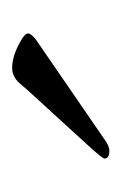

<svg xmlns="http://www.w3.org/2000/svg" viewBox="38 -731 200 316"><g transform="rotate(-90 138.0 -573.0)"><path d="M241 -627Q241 -622 231 -614L68 -502Q56 -493 48 -493Q35 -493 35 -501Q35 -504 53 -524L148 -628Q159 -641 162 -644Q165 -647 171 -650Q177 -653 184 -653Q201 -653 221 -643Q241 -633 241 -627Z"/></g></svg>

Font: Unna
Style: Regular
Weight: 400
Designer: Jorge de Buen U.
Foundry: Omnibus-Type
Version: Version 2.006;PS 002.006;hotconv 1.0.70;makeotf.lib2.5.58329